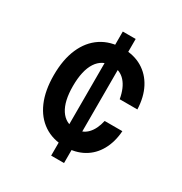

<svg xmlns="http://www.w3.org/2000/svg" viewBox="-184 -838 1018 1072"><g transform="rotate(30 325.0 -302.0)"><path d="M298 98V-702H381V98ZM340 17Q261 17 204 -21Q147 -59 116.5 -129.5Q86 -200 86 -299Q86 -400 117.5 -472Q149 -544 207.5 -582.5Q266 -621 347 -621Q418 -621 470.5 -590Q523 -559 553 -502Q583 -445 586 -366H472Q460 -434 427.5 -470.5Q395 -507 345 -507Q279 -507 244 -453.5Q209 -400 209 -299Q209 -202 243 -150Q277 -98 339 -98Q386 -98 416.5 -129.5Q447 -161 460 -219H574Q569 -147 539 -93.5Q509 -40 458 -11.5Q407 17 340 17Z"/></g></svg>

Font: Martian Mono SemiCondensed Medium
Style: Regular
Weight: 500
Width: 4
Designer: Roman Shamin
Foundry: Evil Martians
Version: Version 1.000